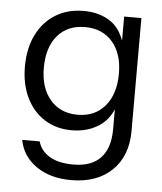

<svg xmlns="http://www.w3.org/2000/svg" viewBox="-50 -526 648 766"><g transform="rotate(5 274.0 -143.5)"><path d="M417.1 -473.7V-377.3C406 -407 390.1 -432.2 365.9 -449.7C336.1 -471.2 299.1 -482 254.8 -482C211.8 -482 174.1 -472 141.9 -452C109.6 -432.1 84.6 -403.9 66.7 -367.7C48.9 -331.4 40 -289.2 40 -241.3C40 -194 48.6 -152.5 65.8 -116.9C83 -81.2 107.3 -53.4 138.6 -33.4C170 -13.4 206.2 -3.5 247.4 -3.5C290.4 -3.5 327.6 -14.1 359 -35.3C384.2 -52.2 400.8 -75.3 412.4 -101.7V-21.9C412.4 28.5 400.1 66.7 375.6 92.9C351 119 314.7 132.1 266.8 132.1C226.2 132.1 194.1 124.8 170.4 110.5C146.8 96 131.6 76.5 124.8 51.9H54.8C62.7 94.9 85.3 129.5 122.5 155.6C159.7 181.7 206.2 194.8 262.2 194.8C331.6 194.8 386.3 175.4 426.3 136.7C466.2 98 486.2 45.2 486.2 -21.8V-473.7ZM375.6 -115.1C348.5 -83.1 311.9 -67.2 265.9 -67.2C219.8 -67.2 183.2 -82.9 156.2 -114.6C129.1 -146.2 115.6 -188.8 115.6 -242.2C115.6 -296.9 129 -340 155.7 -371.4C182.4 -402.6 219.1 -418.3 265.9 -418.3C311.9 -418.3 348.5 -402.8 375.6 -371.8C402.6 -340.8 416.1 -298.5 416.1 -245.1C416.1 -190.4 402.6 -147.1 375.6 -115.2Z"/></g></svg>

Font: Diatome Awesome Regular
Style: Regular
Weight: 400
Designer: 15.100.17
Foundry: 15.100.17
Version: Version 1.008;Fontself Maker 3.5.8